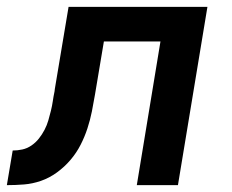

<svg xmlns="http://www.w3.org/2000/svg" viewBox="-56 -540 676 560"><path d="M-36 0 -19 -101Q-5 -101 9 -104Q23 -107 35.5 -115.5Q48 -124 57.5 -136Q67 -148 74 -161.5Q81 -175 85 -189Q89 -203 92.5 -217Q96 -231 98 -245Q100 -259 103 -273Q103 -275 103.5 -277Q104 -279 104 -281L144 -520H549L463 0H343L412 -419H247L221 -264Q217 -240 212 -215Q207 -190 199 -165.5Q191 -141 179 -117.5Q167 -94 149.5 -73.5Q132 -53 110 -37Q88 -21 63.5 -12.5Q39 -4 14 -2Q-11 0 -36 0Z"/></svg>

Font: Iosevka SS04 Extended Oblique
Style: Bold
Weight: 700
Width: 7
Italic angle: -9°
Monospace: yes
Designer: Belleve Invis
Foundry: Belleve Invis
Version: Version 19.0.0; ttfautohint (v1.8.4)